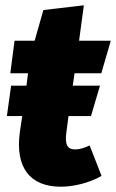

<svg xmlns="http://www.w3.org/2000/svg" viewBox="-20 -687 439 726"><path d="M264 -122C237 -122 224 -137 231 -187L239 -248H324L358 -363H255L262 -410H363L399 -533H279L297 -667L144 -649L111 -533H35L19 -410H86L80 -363H22L6 -248H64L55 -187C37 -54 93 19 210 19C257 19 318 5 364 -22L319 -137C299 -128 283 -122 264 -122Z"/></svg>

Font: Fira Sans ExtraBold
Style: Italic
Weight: 800
Italic angle: -8°
Designer: bBox Type GmbH & Carrois Corporate GbR & Edenspiekermann AG
Foundry: bBox Type GmbH & Carrois Corporate GbR & Edenspiekermann AG
Version: Version 4.301;PS 004.301;hotconv 1.0.88;makeotf.lib2.5.64775